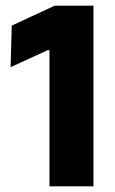

<svg xmlns="http://www.w3.org/2000/svg" viewBox="-20 -659 408 679"><path d="M155 0V-481.5H148.5L17.5 -421.5L21.5 -568.5L173.5 -639H310.5V0Z"/></svg>

Font: Anek Bangla
Style: Bold
Weight: 700
Designer: Sulekha Rajkumar (Bangla), Yesha Goshar (Latin)
Foundry: Ek Type
Version: Version 1.003